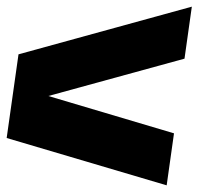

<svg xmlns="http://www.w3.org/2000/svg" viewBox="-26 -588 626 576"><path d="M474 -32 -6 -174 29.5 -425 549.5 -568 527.5 -412 119 -300 496 -188Z"/></svg>

Font: Urbanist Black
Style: Italic
Weight: 900
Italic angle: -8°
Designer: Corey Hu
Foundry: Corey Hu
Version: Version 1.330; ttfautohint (v1.8.4.7-5d5b)